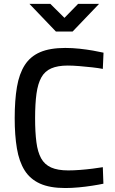

<svg xmlns="http://www.w3.org/2000/svg" viewBox="-20 -941 584 972"><path d="M310.4 10.9Q232.1 10.9 182.2 -11.7Q132.2 -34.4 104.5 -78.8Q76.7 -123.2 65.6 -189.5Q54.4 -255.8 54.4 -342.6Q54.4 -434 65.8 -500.8Q77.2 -567.6 105.4 -611.6Q133.6 -655.5 183.2 -676.9Q232.9 -698.3 310.4 -698.3Q346 -698.3 382.5 -694.4Q419 -690.4 450.7 -684.9Q482.4 -679.3 504.1 -674.3L500.5 -592.2Q478.3 -596.6 446.1 -600.2Q414 -603.7 381.3 -606.4Q348.5 -609.1 322.9 -609.1Q272.4 -609.1 239.6 -594.9Q206.8 -580.7 189.3 -549.1Q171.7 -517.5 164.7 -466.6Q157.7 -415.7 157.7 -342.6Q157.7 -271.4 164.3 -221.3Q170.8 -171.2 188.2 -139.6Q205.7 -107.9 238.9 -93.1Q272.1 -78.3 325.4 -78.3Q351.8 -78.3 384.1 -80.7Q416.4 -83.1 447.3 -87Q478.3 -90.8 500.5 -94.6L503.5 -11Q479.8 -6 446.9 -0.9Q414.1 4.3 378.3 7.6Q342.5 10.9 310.4 10.9ZM263 -781.4 129 -921.4H234.9L306.3 -850.6L375.4 -921.4H481.6L347.6 -781.4Z"/></svg>

Font: TitilliumWeb ExtraLight
Style: Regular
Weight: 400
Designer: Mohamed Gaber, Accademia di Belle Arti di Urbino and others
Foundry: Kief Type Foundry, Accademia di Belle Arti di Urbino and others
Version: Version 3.000; ttfautohint (v1.8.2)